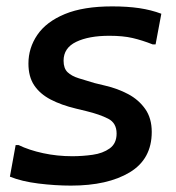

<svg xmlns="http://www.w3.org/2000/svg" viewBox="-20 -573 551 601"><path d="M29 -119H38Q71 -103 115 -93.5Q159 -84 206 -84Q238 -84 270 -88.5Q302 -93 323.5 -108.5Q345 -124 345 -155Q345 -188 318.5 -201.5Q292 -215 251 -225L218 -233Q172 -244 138.5 -261.5Q105 -279 87 -306Q69 -333 69 -374Q69 -423 97 -464Q125 -505 183 -529Q241 -553 331 -553Q379 -553 416 -547.5Q453 -542 485 -530L467 -434H458Q425 -447 395 -454Q365 -461 322 -461Q258 -461 218.5 -442Q179 -423 179 -383Q179 -359 191.5 -347Q204 -335 226.5 -328Q249 -321 276 -313L309 -305Q348 -296 381 -278.5Q414 -261 434.5 -232Q455 -203 455 -160Q455 -75 386 -33.5Q317 8 202 8Q153 8 100.5 1.5Q48 -5 11 -20Z"/></svg>

Font: Kufam Medium
Style: Italic
Weight: 500
Italic angle: -11°
Designer: Artur Schmal
Foundry: Original Type
Version: Version 1.301; ttfautohint (v1.8.3)